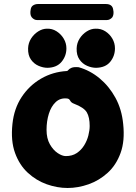

<svg xmlns="http://www.w3.org/2000/svg" viewBox="-20 -923 676 957"><path d="M138 -837Q128 -850 133 -876Q135 -890 145.5 -896.5Q156 -903 170 -903H507Q540 -903 544 -876Q547 -863 545.5 -853Q544 -843 540 -837Q528 -823 512 -823H165Q150 -823 138 -837ZM311 -682Q311 -644 287 -615Q263 -586 217 -585Q195 -585 172 -595Q149 -605 134 -626.5Q119 -648 120 -682Q121 -709 135 -731Q149 -753 170.5 -766.5Q192 -780 214 -780Q240 -781 262 -767Q284 -753 297.5 -730.5Q311 -708 311 -682ZM553 -682Q553 -644 529.5 -615Q506 -586 459 -585Q437 -585 414 -595Q391 -605 376 -626.5Q361 -648 362 -682Q363 -709 377 -731Q391 -753 412.5 -766.5Q434 -780 456 -780Q483 -781 505 -767Q527 -753 540 -730.5Q553 -708 553 -682ZM594 -305Q603 -221 581 -160.5Q559 -100 516.5 -61.5Q474 -23 421.5 -4.5Q369 14 317 14Q265 14 213 -4.5Q161 -23 119 -61.5Q77 -100 55 -160.5Q33 -221 42 -305Q50 -382 88 -439.5Q126 -497 184.5 -531Q243 -565 313 -569Q317 -569 321 -574.5Q325 -580 336.5 -585Q348 -590 372 -588Q429 -572 476.5 -532.5Q524 -493 555.5 -435.5Q587 -378 594 -305ZM308 -145Q340 -145 362.5 -160Q385 -175 399.5 -198.5Q414 -222 420.5 -248Q427 -274 427 -295Q427 -338 413 -362.5Q399 -387 349 -406Q335 -411 330 -421Q325 -431 315 -432Q281 -436 258 -414.5Q235 -393 223.5 -356Q212 -319 212 -276Q212 -233 228.5 -204Q245 -175 267.5 -160Q290 -145 308 -145Z"/></svg>

Font: Potta One
Style: Regular
Weight: 400
Designer: 108,108go
Foundry: Font Zone 108
Version: Version 1.000